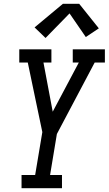

<svg xmlns="http://www.w3.org/2000/svg" viewBox="-20 -996 575 1016"><path d="M94 0V-70H166L204 -297L169 -464L127 -665H82V-735H252V-665H210L259 -405L397 -665H365V-735H535V-665H481L281 -287L245 -70H308V0ZM221 -795 163 -851 313 -976H399L503 -846L434 -800L348 -925Z"/></svg>

Font: Iosevka Gothic
Style: Italic
Weight: 400
Italic angle: -9°
Monospace: yes
Designer: Belleve Invis
Foundry: Belleve Invis
Version: Version 15.5.1; ttfautohint (v1.8.4)